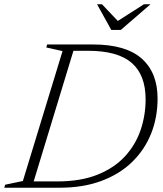

<svg xmlns="http://www.w3.org/2000/svg" viewBox="-43 -878 764 898"><path d="M249.5 -639 173.5 -656 177.5 -670H391.5Q545.5 -670 619.8 -604Q694 -538 694 -417.5Q694 -329 663.8 -253.2Q633.5 -177.5 575 -120.5Q516.5 -63.5 431.2 -31.8Q346 0 235.5 0H-23L-19 -14L64 -31.5ZM224.5 -29.5Q334.5 -29.5 413 -61Q491.5 -92.5 541.2 -146.5Q591 -200.5 614.5 -269.5Q638 -338.5 638 -413.5Q638 -527.5 572.8 -584Q507.5 -640.5 368.5 -640.5H300.5L114.5 -29.5ZM661 -858 522 -738H477.5L411 -858H434L508 -780L630 -858Z"/></svg>

Font: Newsreader Text Light
Style: Italic
Weight: 300
Italic angle: -17°
Designer: Hugues Gentile
Foundry: Production Type
Version: Version 1.001